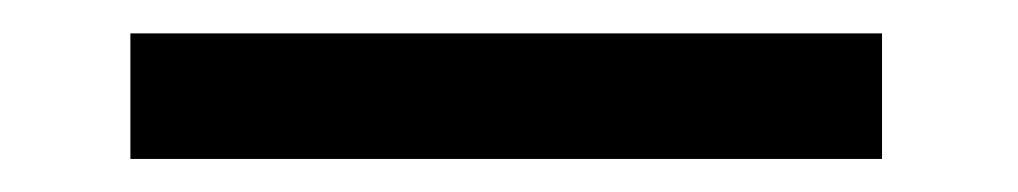

<svg xmlns="http://www.w3.org/2000/svg" viewBox="-20 -20 610 115"><path d="M58.1 75.2V0H508.3V75.2Z"/></svg>

Font: Roboto Slab
Style: Regular
Weight: 400
Designer: Google
Version: Version 2.000; ttfautohint (v1.8.1.43-b0c9)